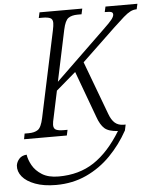

<svg xmlns="http://www.w3.org/2000/svg" viewBox="-113 -767 893 1096"><g transform="rotate(-5 333.0 -219.0)"><path d="M4 0 10 -32H33Q67 -32 86.5 -45.5Q106 -59 117 -111L222 -604Q225 -618 226.5 -629Q228 -640 228 -647Q228 -669 213 -675.5Q198 -682 171 -682H148L155 -714H400L393 -682H371Q337 -682 317.5 -668.5Q298 -655 287 -603L225 -310L511 -586Q548 -621 560.5 -637.5Q573 -654 573 -665Q573 -676 564 -679.5Q555 -683 526 -683L533 -714H716L709 -683Q690 -683 673 -674.5Q656 -666 633 -646Q610 -626 573 -591L381 -408L495 -103Q508 -67 527.5 -50Q547 -33 578 -33H589L582 0Q539 78 478 140.5Q417 203 338 239.5Q259 276 164 276Q94 276 44.5 257.5Q-5 239 -29 209.5Q-53 180 -50 146Q-47 125 -32 108Q-17 91 11 89Q15 118 33 150.5Q51 183 87.5 206Q124 229 183 229Q300 229 385.5 172.5Q471 116 542 0Q489 -3 465.5 -24Q442 -45 426 -91L328 -357L215 -260L183 -109Q180 -97 178 -85.5Q176 -74 176 -67Q176 -45 191 -38.5Q206 -32 233 -32H256L249 0Z"/></g></svg>

Font: Noto Serif SemiCondensed Light
Style: Italic
Weight: 300
Width: 4
Italic angle: -12°
Designer: Monotype Design Team
Foundry: Monotype Imaging Inc.
Version: Version 2.013; ttfautohint (v1.8.4.7-5d5b)